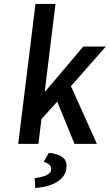

<svg xmlns="http://www.w3.org/2000/svg" viewBox="-20 -726 554 969"><path d="M72 0H174L189 -125L269 -213L356 0H469L338 -291L514 -491H400L209 -265H206L260 -706H159ZM227 45 200 91C225 98 241 109 238 132C235 156 201 167 155 173L158 223C235 217 307 188 315 125C321 78 297 54 227 45Z"/></svg>

Font: Falling Sky
Style: CondObl
Weight: 400
Designer: Paul D. Hunt
Foundry: Adobe Systems Incorporated
Version: Version 1.02